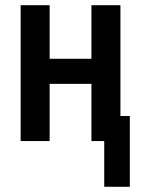

<svg xmlns="http://www.w3.org/2000/svg" viewBox="-20 -540 540 735"><path d="M379 175V0H330V-219H170V0H59V-520H170V-315H330V-520H441V-96H477V175Z"/></svg>

Font: Iosevka Curly
Style: Bold
Weight: 700
Monospace: yes
Designer: Belleve Invis
Foundry: Belleve Invis
Version: Version 22.1.2; ttfautohint (v1.8.4)